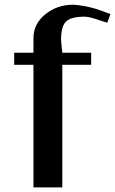

<svg xmlns="http://www.w3.org/2000/svg" viewBox="-20 -812 498 832"><path d="M125 0V-531.2H41.5V-583.5H125V-647Q125 -708 176 -749.8Q227.1 -791.5 296.9 -791.5Q314 -791.5 348.1 -785.2Q382.3 -778.8 413.6 -767.6L458.5 -751L444.8 -713.4L393.6 -730Q363.3 -739.7 345.7 -739.7Q289.1 -739.7 266.8 -719.2Q244.6 -698.7 244.6 -640.6Q244.6 -632.8 250 -583.5H375V-531.2H250V0Z"/></svg>

Font: Resagnicto
Style: Bold
Weight: 700
Version: Version 0.9991